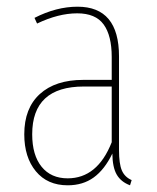

<svg xmlns="http://www.w3.org/2000/svg" viewBox="-20 -549 474 579"><path d="M338.9 -96.2Q338.9 -55.2 347.4 -35.2Q356 -15.1 377 -5.9L372.1 9.8Q344.7 -0.5 332 -22.5Q319.3 -44.4 318.8 -85.9Q295.4 -37.6 262.7 -13.9Q230 9.8 184.1 9.8Q123 9.8 88.1 -32.5Q53.2 -74.7 53.2 -144Q53.2 -222.7 100.1 -265.4Q147 -308.1 231 -308.1H316.9V-377Q316.9 -441.9 292.5 -475.3Q268.1 -508.8 212.9 -508.8Q156.2 -508.8 91.8 -478L84 -495.1Q149.9 -528.8 213.9 -528.8Q338.9 -528.8 338.9 -378.9ZM184.1 -11.2Q273.9 -11.2 316.9 -120.1V-288.1H232.9Q77.1 -288.1 77.1 -144Q77.1 -81.1 105.5 -46.1Q133.8 -11.2 184.1 -11.2Z"/></svg>

Font: Fira Sans Compressed Thin
Style: Regular
Weight: 100
Width: 1
Designer: Carrois Corporate & Edenspiekermann AG
Foundry: Carrois Corporate GbR & Edenspiekermann AG
Version: Version 4.203;PS 004.203;hotconv 1.0.88;makeotf.lib2.5.64775